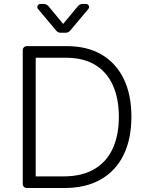

<svg xmlns="http://www.w3.org/2000/svg" viewBox="-20 -964 757 984"><path d="M96.6 -21V-707Q96.6 -715.6 102.6 -721.6Q108.7 -727.6 117.5 -727.6H322.4Q426.5 -727.6 500.7 -684.3Q574.2 -641.3 614 -560Q653.4 -479 653.4 -365.8Q653.4 -251.8 613.3 -169.7Q572.8 -87.7 496.1 -44Q419 -0.4 309.7 -0.4H117.5Q108.7 -0.4 102.6 -6.4Q96.6 -12.4 96.6 -21ZM305.8 -60Q399.5 -60 462.7 -96.9Q526.3 -133.9 557.5 -202.4Q589.1 -270.2 589.1 -365.8Q589.1 -458.8 558.2 -527.7Q527 -595.9 467.3 -631.7Q407.3 -668 318.5 -668H163V-60ZM186.8 -943.9H204.2Q210.9 -943.9 217.3 -940.9Q223.7 -937.9 228.3 -932.5L303.6 -841.3L379.3 -932.5Q383.9 -937.9 390.3 -940.9Q396.7 -943.9 403.4 -943.9H420.8Q427.6 -943.9 432 -939.1Q436.4 -934.3 436.4 -927.9Q436.4 -922.2 432.9 -918.3L339.8 -807.2Q335.2 -801.8 329 -799Q322.8 -796.2 315.7 -796.2H291.5Q277 -796.2 267.8 -807.2L174.7 -918.3Q171.2 -922.2 171.2 -928.3Q171.2 -934.3 175.6 -939.1Q180 -943.9 186.8 -943.9Z"/></svg>

Font: DeltaSans Light
Style: Regular
Weight: 300
Designer: Rasmus Andersson
Foundry: rsms
Version: Version 3.012